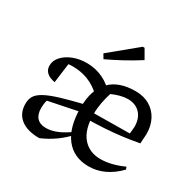

<svg xmlns="http://www.w3.org/2000/svg" viewBox="-161 -913 1113 1097"><g transform="rotate(30 395.0 -364.0)"><path d="M552 9Q453 9 399 -60.5Q345 -130 345 -259Q345 -377 402.5 -437.5Q460 -498 572 -498Q625 -498 664.5 -475Q704 -452 725.5 -411Q747 -370 747 -316L743 -253Q684 -242 631.5 -235.5Q579 -229 523.5 -225.5Q468 -222 397 -221V-269L663 -272L667 -318Q667 -373 637 -405Q607 -437 555 -437Q533 -437 506 -430Q479 -423 453 -411Q442 -377 435 -339.5Q428 -302 428 -265Q428 -164 471.5 -112.5Q515 -61 590 -61Q623 -61 661 -70Q699 -79 741 -98L747 -82Q658 9 552 9ZM228 10Q147 10 104 -24.5Q61 -59 61 -121Q61 -151 73.5 -172Q86 -193 119 -211.5Q152 -230 212.5 -248.5Q273 -267 369 -290V-240L158 -197Q154 -183 152.5 -170Q151 -157 151 -145Q151 -103 171.5 -81Q192 -59 231 -59Q268 -59 309 -77Q350 -95 396 -131L399 -112Q361 -71 320 -41.5Q279 -12 228 10ZM375 -369Q298 -441 189 -441Q153 -441 115 -430L163 -456L144 -311Q108 -317 89.5 -334.5Q71 -352 71 -378Q71 -412 95.5 -439Q120 -466 160.5 -482Q201 -498 250 -498Q307 -498 357 -474.5Q407 -451 443 -406ZM320 -564 303 -593 479 -738H491L526 -677Q476 -645 424.5 -617Q373 -589 320 -564Z"/></g></svg>

Font: Piazzolla Thin Medium
Style: Regular
Weight: 500
Version: Version 2.005